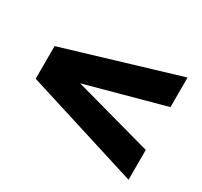

<svg xmlns="http://www.w3.org/2000/svg" viewBox="-93 -638 676 641"><g transform="rotate(30 245.0 -318.0)"><path d="M464 -401 163 -319 464 -236V-121L27 -258V-384L464 -515Z"/></g></svg>

Font: Teko SemiBold
Style: Regular
Weight: 600
Designer: Manushi Parikh, Jonny Pinhorn
Foundry: Indian Type Foundry
Version: Version 1.106;PS 1.0;hotconv 1.0.78;makeotf.lib2.5.61930; tt